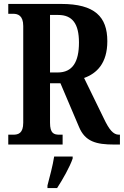

<svg xmlns="http://www.w3.org/2000/svg" viewBox="-20 -734 629 975"><path d="M22 0H298V-50H282C253 -50 234 -57 234 -111V-311H287L381 -90C412 -15 468 0 560 0H589V-50H584C555 -50 534 -76 507 -133L407 -338C471 -361 525 -412 525 -525C525 -649 461 -714 291 -714H22V-664H47C70 -664 98 -656 98 -602V-111C98 -57 73 -50 47 -50H22ZM273 -366H234V-658H276C347 -658 381 -614 381 -518C381 -419 348 -366 273 -366ZM221 208V221H270C298 178 335 113 349 71V61H255C248 107 232 166 221 208Z"/></svg>

Font: Noto Serif Devanagari ExtraCondensed
Style: Bold
Weight: 700
Width: 2
Designer: Universal Thirst, Indian Type Foundry and the Monotype Design Team
Foundry: Monotype Imaging Inc.
Version: Version 2.004